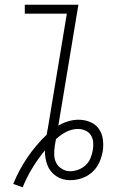

<svg xmlns="http://www.w3.org/2000/svg" viewBox="-20 -755 490 813"><path d="M76 38 36 24Q60 -35 95.5 -87.5Q131 -140 178 -185Q178 -188 178.5 -191.5Q179 -195 180 -198Q180 -199 180 -199.5Q180 -200 180 -200L181 -203Q181 -204 181 -205Q181 -206 182 -208L263 -697H85V-735H312L227 -223Q247 -235 269 -241.5Q291 -248 313 -248Q338 -248 361.5 -238.5Q385 -229 398.5 -209.5Q412 -190 415.5 -165Q419 -140 415 -114Q412 -98 406.5 -82Q401 -66 392 -51.5Q383 -37 370 -25.5Q357 -14 341.5 -6.5Q326 1 309.5 4.5Q293 8 277 8Q261 8 245.5 3.5Q230 -1 217.5 -9.5Q205 -18 195.5 -30Q186 -42 180.5 -56.5Q175 -71 172.5 -86.5Q170 -102 170 -118Q141 -83 117 -43.5Q93 -4 76 38ZM277 -30Q294 -30 311.5 -36.5Q329 -43 342.5 -55.5Q356 -68 363 -85Q370 -102 373 -120Q376 -136 374.5 -153Q373 -170 364.5 -183Q356 -196 341 -202.5Q326 -209 310 -209Q298 -209 285.5 -206Q273 -203 261 -197Q249 -191 238 -183Q227 -175 217 -166Q216 -159 214.5 -152Q213 -145 212 -138Q209 -119 209.5 -100Q210 -81 218 -65.5Q226 -50 242 -40Q258 -30 277 -30Z"/></svg>

Font: Iosevka Etoile XLtObl
Style: Regular
Weight: 200
Italic angle: -9°
Designer: Belleve Invis
Foundry: Belleve Invis
Version: Version 15.5.2; ttfautohint (v1.8.4)